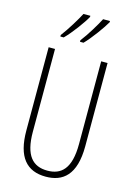

<svg xmlns="http://www.w3.org/2000/svg" viewBox="-140 -1023 774 1105"><g transform="rotate(15 246.5 -470.5)"><path d="M373 -944V-951H332C315 -917 270 -842 237 -800V-791H258C296 -829 355 -911 373 -944ZM256 -944V-951H215C197 -916 155 -846 120 -800V-791H140C180 -830 238 -910 256 -944ZM422 -218V-714H384V-221C384 -73 329 -26 247 -26C160 -26 109 -79 109 -221V-714H71V-218C71 -60 133 10 247 10C348 10 422 -46 422 -218Z"/></g></svg>

Font: Noto Sans Ethiopic ExtraCondensed ExtraLight
Style: Regular
Weight: 200
Width: 2
Designer: Monotype Design Team
Foundry: Monotype Imaging Inc.
Version: Version 2.102